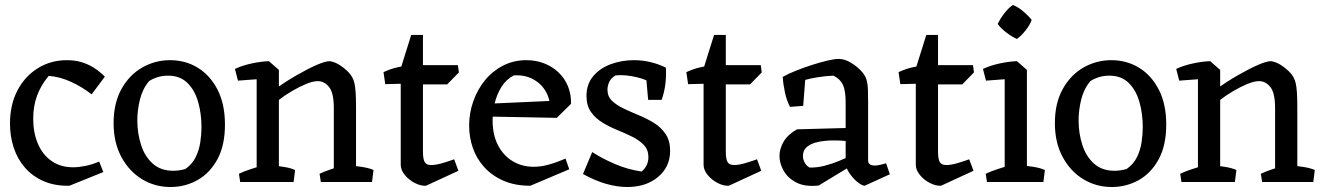

<svg xmlns="http://www.w3.org/2000/svg" viewBox="-20 -729 5306 769"><path d="M258 15Q199 16 154.5 -3.5Q110 -23 80 -57.5Q50 -92 35 -137.5Q20 -183 20 -234Q20 -309 49.5 -366Q79 -423 131 -455.5Q183 -488 248 -488Q279 -488 305 -480.5Q331 -473 354.5 -458.5Q378 -444 400 -422L347 -351Q309 -381 264 -401.5Q219 -422 175 -425Q144 -388 128.5 -346Q113 -304 113 -254Q113 -198 131.5 -154Q150 -110 186 -84.5Q222 -59 273 -59Q295 -59 322.5 -64.5Q350 -70 377 -82L394 -40Z M663 20Q600 20 548.5 -11.5Q497 -43 466 -100.5Q435 -158 435 -236Q435 -316 466.5 -372.5Q498 -429 549.5 -458.5Q601 -488 661 -488Q723 -488 772.5 -457.5Q822 -427 851.5 -369.5Q881 -312 881 -230Q881 -147 851 -91.5Q821 -36 771.5 -8Q722 20 663 20ZM674 -45Q697 -45 722 -52Q750 -71 764 -100Q778 -129 782.5 -161Q787 -193 787 -219Q787 -274 773.5 -321Q760 -368 730.5 -397Q701 -426 653 -426Q630 -426 610 -419.5Q590 -413 577 -404Q551 -373 540.5 -330.5Q530 -288 530 -247Q530 -195 545 -148.5Q560 -102 592 -73.5Q624 -45 674 -45Z M1008 0V-447L1057 -484L1097 -449V0ZM1317 0V-296Q1317 -357 1298 -380.5Q1279 -404 1253 -404Q1233 -404 1205.5 -392.5Q1178 -381 1149 -364Q1120 -347 1096 -328L1078 -370Q1125 -403 1169.5 -428.5Q1214 -454 1248.5 -469Q1283 -484 1301 -484Q1320 -481 1338 -470Q1356 -459 1370.5 -445Q1385 -431 1392 -417Q1397 -408 1400 -394Q1403 -380 1404.5 -357.5Q1406 -335 1406 -300V0ZM933 -406 921 -453Q951 -467 988.5 -475Q1026 -483 1057 -484L1070 -459L1026 -413ZM942 0 937 -33Q955 -42 985.5 -52Q1016 -62 1035 -67L1021 0ZM1063 0 1064 -67Q1090 -65 1117.5 -60.5Q1145 -56 1162 -48L1156 0ZM1265 0 1260 -33Q1278 -42 1308.5 -52Q1339 -62 1358 -67L1344 0ZM1373 0 1374 -67Q1400 -65 1429.5 -60.5Q1459 -56 1476 -48L1470 0Z M1686 15Q1665 16 1641.5 4Q1618 -8 1601.5 -28Q1585 -48 1585 -69V-455L1627 -589H1674V-447V-122Q1674 -92 1681 -80Q1688 -68 1707 -68Q1726 -68 1751.5 -75.5Q1777 -83 1799 -91L1816 -45ZM1523 -392 1516 -440Q1546 -454 1574.5 -460Q1603 -466 1629 -469L1652 -444L1608 -394ZM1603 -391V-468H1814L1818 -439L1771 -391Z M2104 15Q2043 15 1997 -5Q1951 -25 1920 -59Q1889 -93 1874 -136Q1859 -179 1859 -226Q1859 -276 1875.5 -323Q1892 -370 1922 -407Q1952 -444 1994.5 -466Q2037 -488 2088 -488Q2127 -488 2160 -475Q2193 -462 2217.5 -438.5Q2242 -415 2255 -383Q2268 -351 2267 -313L2182 -278Q2187 -322 2169 -357Q2151 -392 2116.5 -411Q2082 -430 2038 -427Q2007 -411 1988.5 -381Q1970 -351 1961.5 -316Q1953 -281 1953 -247Q1953 -188 1975 -146.5Q1997 -105 2034 -83Q2071 -61 2117 -61Q2147 -61 2179 -70Q2211 -79 2245 -94L2260 -51ZM2210 -257 1945 -262V-314L2256 -328L2267 -313Z M2492 20Q2452 20 2408 7.5Q2364 -5 2315 -32L2352 -120Q2390 -95 2442 -72.5Q2494 -50 2550 -42Q2563 -53 2570 -67.5Q2577 -82 2577 -100Q2577 -129 2559 -148Q2541 -167 2513 -181Q2485 -195 2453 -208Q2421 -221 2393 -238Q2365 -255 2347 -280.5Q2329 -306 2329 -345Q2329 -392 2356 -424Q2383 -456 2426.5 -472Q2470 -488 2519 -488Q2554 -488 2586.5 -480Q2619 -472 2647 -458L2616 -378Q2582 -407 2533.5 -419Q2485 -431 2445 -427Q2426 -415 2419.5 -399.5Q2413 -384 2413 -370Q2413 -343 2431 -325.5Q2449 -308 2477.5 -294.5Q2506 -281 2538.5 -267.5Q2571 -254 2599.5 -236.5Q2628 -219 2646 -192Q2664 -165 2664 -125Q2664 -61 2616 -20.5Q2568 20 2492 20ZM2576 -329 2565 -452 2647 -458Q2649 -426 2645 -393Q2641 -360 2630 -329Z M2899 15Q2878 16 2854.5 4Q2831 -8 2814.5 -28Q2798 -48 2798 -69V-455L2840 -589H2887V-447V-122Q2887 -92 2894 -80Q2901 -68 2920 -68Q2939 -68 2964.5 -75.5Q2990 -83 3012 -91L3029 -45ZM2736 -392 2729 -440Q2759 -454 2787.5 -460Q2816 -466 2842 -469L2865 -444L2821 -394ZM2816 -391V-468H3027L3031 -439L2984 -391Z M3443 15Q3432 14 3416 1.5Q3400 -11 3386 -30Q3372 -49 3367 -68V-82V-319Q3367 -366 3356 -389.5Q3345 -413 3318 -426Q3290 -425 3257.5 -420Q3225 -415 3205 -409L3197 -305L3144 -301Q3131 -326 3124 -358Q3117 -390 3115 -421Q3138 -434 3169.5 -446.5Q3201 -459 3234 -469.5Q3267 -480 3295 -486.5Q3323 -493 3338 -493Q3360 -493 3381.5 -481.5Q3403 -470 3420.5 -453.5Q3438 -437 3445 -423Q3452 -410 3454.5 -391Q3457 -372 3457 -319V-86Q3457 -75 3464.5 -70.5Q3472 -66 3483 -66Q3494 -66 3506.5 -69Q3519 -72 3529 -75L3544 -31ZM3259 14Q3204 20 3169.5 2Q3135 -16 3118.5 -45.5Q3102 -75 3102 -104Q3102 -133 3118.5 -161.5Q3135 -190 3172 -211L3392 -217L3388 -163L3372 -164Q3344 -167 3313.5 -166.5Q3283 -166 3256.5 -160.5Q3230 -155 3213 -141.5Q3196 -128 3196 -104Q3196 -91 3202.5 -78.5Q3209 -66 3222 -58Q3251 -57 3282 -65Q3313 -73 3339.5 -84Q3366 -95 3381 -102V-60Z M3749 15Q3728 16 3704.5 4Q3681 -8 3664.5 -28Q3648 -48 3648 -69V-455L3690 -589H3737V-447V-122Q3737 -92 3744 -80Q3751 -68 3770 -68Q3789 -68 3814.5 -75.5Q3840 -83 3862 -91L3879 -45ZM3586 -392 3579 -440Q3609 -454 3637.5 -460Q3666 -466 3692 -469L3715 -444L3671 -394ZM3666 -391V-468H3877L3881 -439L3834 -391Z M4004 0V-447L4053 -484L4093 -449V0ZM3933 0 3928 -33Q3946 -42 3976.5 -52Q4007 -62 4026 -67L4012 0ZM4066 0 4067 -67Q4093 -65 4120.5 -60.5Q4148 -56 4165 -48L4159 0ZM3929 -406 3917 -453Q3947 -467 3984.5 -475Q4022 -483 4053 -484L4066 -459L4022 -413ZM4053 -573Q4034 -581 4011 -598.5Q3988 -616 3976 -633Q3987 -656 4004 -677.5Q4021 -699 4037 -709Q4058 -701 4079.5 -682.5Q4101 -664 4112 -649Q4105 -629 4087.5 -607Q4070 -585 4053 -573Z M4433 20Q4370 20 4318.5 -11.5Q4267 -43 4236 -100.5Q4205 -158 4205 -236Q4205 -316 4236.5 -372.5Q4268 -429 4319.5 -458.5Q4371 -488 4431 -488Q4493 -488 4542.5 -457.5Q4592 -427 4621.5 -369.5Q4651 -312 4651 -230Q4651 -147 4621 -91.5Q4591 -36 4541.5 -8Q4492 20 4433 20ZM4444 -45Q4467 -45 4492 -52Q4520 -71 4534 -100Q4548 -129 4552.5 -161Q4557 -193 4557 -219Q4557 -274 4543.5 -321Q4530 -368 4500.5 -397Q4471 -426 4423 -426Q4400 -426 4380 -419.5Q4360 -413 4347 -404Q4321 -373 4310.5 -330.5Q4300 -288 4300 -247Q4300 -195 4315 -148.5Q4330 -102 4362 -73.5Q4394 -45 4444 -45Z M4778 0V-447L4827 -484L4867 -449V0ZM5087 0V-296Q5087 -357 5068 -380.5Q5049 -404 5023 -404Q5003 -404 4975.5 -392.5Q4948 -381 4919 -364Q4890 -347 4866 -328L4848 -370Q4895 -403 4939.5 -428.5Q4984 -454 5018.5 -469Q5053 -484 5071 -484Q5090 -481 5108 -470Q5126 -459 5140.5 -445Q5155 -431 5162 -417Q5167 -408 5170 -394Q5173 -380 5174.5 -357.5Q5176 -335 5176 -300V0ZM4703 -406 4691 -453Q4721 -467 4758.5 -475Q4796 -483 4827 -484L4840 -459L4796 -413ZM4712 0 4707 -33Q4725 -42 4755.5 -52Q4786 -62 4805 -67L4791 0ZM4833 0 4834 -67Q4860 -65 4887.5 -60.5Q4915 -56 4932 -48L4926 0ZM5035 0 5030 -33Q5048 -42 5078.5 -52Q5109 -62 5128 -67L5114 0ZM5143 0 5144 -67Q5170 -65 5199.5 -60.5Q5229 -56 5246 -48L5240 0Z"/></svg>

Font: Eczar
Style: Regular
Weight: 400
Designer: Vaibhav Singh
Foundry: Rosetta Type Foundry
Version: Version 2.000